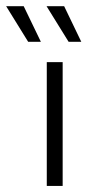

<svg xmlns="http://www.w3.org/2000/svg" viewBox="-82 -610 296 630"><path d="M71.5 0V-406.2H123.6V0ZM143.1 -472.9 70.8 -589.6H128.5L184.7 -472.9ZM10.4 -472.9 -61.8 -589.6H-4.2L52.1 -472.9Z"/></svg>

Font: Afacad Flux Light
Style: Regular
Weight: 300
Designer: Kristian Moeller
Foundry: Dicotype
Version: Version 1.100